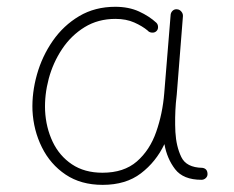

<svg xmlns="http://www.w3.org/2000/svg" viewBox="-20 -526 679 557"><path d="M277.3 -24.9Q339.4 -24.9 377 -57.6Q414.6 -90.3 433.1 -143.3Q451.7 -196.3 456.5 -255.9L475.1 -483.9Q476.1 -490.7 481.4 -495.4Q486.8 -500 494.1 -499Q501 -498.5 506.1 -492.4Q511.2 -486.3 510.7 -479L492.7 -251Q491.7 -238.8 490.2 -227.1Q486.8 -184.6 488.8 -143.1Q491.2 -101.1 505.9 -70.6Q520.5 -40 566.9 -39.1Q581.5 -37.1 582 -22Q582.5 -14.6 577.1 -9.5Q571.8 -4.4 564.5 -4.4Q511.7 -4.4 488 -35.2Q464.4 -65.9 457 -107.9Q432.6 -56.6 388.9 -23.2Q345.2 10.3 277.8 10.3Q214.8 10.3 170.4 -19.5Q126 -49.3 101.6 -98.6Q77.1 -147.9 74.2 -205.6Q72.3 -256.8 87.2 -309.8Q102.1 -362.8 133.1 -407.5Q164.1 -452.1 209.7 -479.2Q255.4 -506.3 314.5 -506.3Q353.5 -506.3 383.3 -492.7Q413.1 -479 433.6 -460Q438.5 -455.1 438.5 -447.3Q438.5 -439.5 433.1 -435.1Q428.2 -430.7 420.4 -431.4Q412.6 -432.1 408.2 -437.5Q393.1 -450.2 369.6 -460.7Q346.2 -471.2 314.9 -471.2Q264.6 -471.2 225.6 -447.3Q186.5 -423.3 160.2 -383.8Q133.8 -344.2 121.3 -297.4Q108.9 -250.5 110.8 -205.1Q113.3 -155.8 132.8 -114.7Q152.3 -73.7 188.7 -49.3Q225.1 -24.9 277.3 -24.9Z"/></svg>

Font: Mikhak ExtraLight
Style: Regular
Weight: 200
Designer: Amin Abedi
Version: Version 3.3